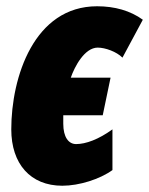

<svg xmlns="http://www.w3.org/2000/svg" viewBox="-20 -583 476 613"><path d="M179 10C233 10 299 -11 339 -40V-170C295 -138 254 -123 223 -123C199 -123 182 -145 182 -188V-215H308L333 -335H206C218 -370 250 -431 292 -431C316 -431 352 -418 371 -399L436 -520C396 -549 346 -563 290 -563C89 -563 16 -337 16 -170C16 -60 77 10 179 10Z"/></svg>

Font: Noto Sans UI Condensed Black
Style: Italic
Weight: 900
Width: 3
Italic angle: -192°
Designer: Monotype Design Team
Foundry: Monotype Imaging Inc.
Version: Version 1.901